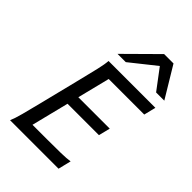

<svg xmlns="http://www.w3.org/2000/svg" viewBox="-279 -1090 1203 1203"><g transform="rotate(45 323.0 -488.0)"><path d="M249.5 -404.3H527.8L508.8 -327.6H230.5L168.5 -79.1H297.4Q369.6 -79.1 419.4 -80.1Q469.2 -81.1 499.5 -85.9L478.5 0H48.8Q61.5 -28.8 75.9 -83Q90.3 -137.2 107.9 -208L178.2 -490.7Q195.8 -561 208.5 -615.5Q221.2 -669.9 222.7 -698.7H637.7L618.2 -619.6H303.2ZM304.2 -770H231L438.5 -975.6H521.5L645.5 -770H572.8L472.2 -903.8Z"/></g></svg>

Font: Andika
Style: Italic
Weight: 400
Italic angle: -14°
Designer: Victor Gaultney, Annie Olsen, Julie Remington, Don Collingsworth, Eric Hays, Becca Hirsbrunner
Foundry: SIL International
Version: Version 6.101